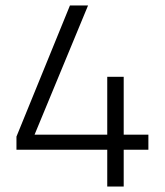

<svg xmlns="http://www.w3.org/2000/svg" viewBox="-20 -680 600 700"><path d="M371 -134H40V-182L235 -660H301L106 -189H371V-400H431V-189H521V-134H431V0H371Z"/></svg>

Font: Cairo Light
Style: Regular
Weight: 300
Designer: Mohamed Gaber, Accademia di Belle Arti di Urbino and others
Foundry: Kief Type Foundry, Accademia di Belle Arti di Urbino and others
Version: Version 3.011